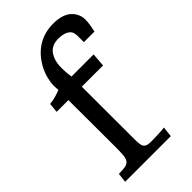

<svg xmlns="http://www.w3.org/2000/svg" viewBox="-255 -917 993 993"><g transform="rotate(-45 241.0 -421.0)"><path d="M223.1 -506.3 223.6 -120.1Q223.6 -75.7 232.4 -65.9Q241.2 -56.2 252.2 -54Q263.2 -51.8 273.4 -51.8Q283.7 -51.8 294.4 -52Q305.2 -52.2 319.3 -52.7Q352.1 -53.7 374 -56.6L367.7 0H33.7L40 -51.8Q70.8 -51.8 87.9 -55.2Q105 -58.6 113.5 -70.3Q122.1 -82 124 -104.2Q126 -126.5 126 -163.6L125 -506.3H39.1L44.4 -559.1Q66.4 -560.5 93.3 -568.8Q120.1 -577.1 126 -580.1Q124 -593.8 124 -613.8Q124 -633.8 130.6 -661.4Q137.2 -689 150.1 -714.8Q163.1 -740.7 181.9 -763.9Q200.7 -787.1 225.6 -804.7Q279.3 -841.8 348.1 -841.8Q436.5 -841.8 467.8 -789.1Q481.9 -765.6 481.9 -740.7Q481.9 -710.4 472.7 -670.4L471.2 -661.6H393.6V-703.6Q393.6 -734.9 380.9 -746.6Q358.4 -768.1 311.5 -768.1Q246.6 -768.1 225.6 -705.1Q217.3 -681.6 217.3 -647.9Q217.3 -614.3 222.7 -581.1H384.3L378.4 -506.3Z"/></g></svg>

Font: HeadlandOne
Style: Regular
Weight: 400
Designer: Gary Lonergan
Foundry: Sorkin Type Co.
Version: Version 1.002